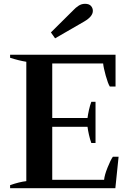

<svg xmlns="http://www.w3.org/2000/svg" viewBox="-20 -987 684 1007"><path d="M269 -786 247 -817 367 -936Q376 -946 391.5 -956.5Q407 -967 426 -967Q447 -967 457 -956Q467 -945 467 -930Q467 -901 423 -875ZM602 -165 585 0H33V-16Q82 -33 118 -37V-663Q80 -669 33 -684V-700H586V-533H556Q546 -549 534.5 -590.5Q523 -632 521 -654H254V-368H439Q441 -385 446.5 -410Q452 -435 459 -453H481V-237H459Q452 -256 446.5 -280.5Q441 -305 439 -322H254V-44H526Q528 -68 544 -108Q560 -148 572 -165Z"/></svg>

Font: Trirong SemiBold
Style: Regular
Weight: 600
Designer: Katatrad Team
Foundry: CadsonDemak
Version: Version 1.001